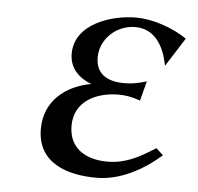

<svg xmlns="http://www.w3.org/2000/svg" viewBox="-42 -507 582 564"><g transform="rotate(5 249.5 -224.5)"><path d="M87 -114C87 -12 178 15 262 15C330 15 397 -20 451 -68L430 -87C382 -56 342 -35 290 -35C225 -35 176 -65 176 -131C176 -202 238 -234 307 -234C326 -234 345 -231 370 -222L385 -280C356 -271 338 -269 319 -269C270 -269 235 -288 235 -338C235 -392 282 -436 338 -436C391 -436 423 -393 434 -330L488 -415C444 -445 385 -464 337 -464C267 -464 158 -431 158 -342C158 -298 187 -272 223 -258C149 -245 87 -197 87 -114Z"/></g></svg>

Font: KpRoman
Style: SemiboldItalic
Weight: 600
Italic angle: -11°
Version: Version 0.66